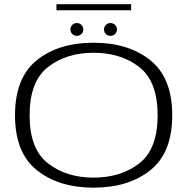

<svg xmlns="http://www.w3.org/2000/svg" viewBox="-20 -883 901 908"><path d="M422.5 4.5Q587.5 4.5 691 -78Q794.5 -160.5 794.5 -337.5Q794.5 -515 691 -598Q587.5 -681 422.5 -681Q257 -681 154 -598.2Q51 -515.5 51 -337.5Q51 -160.5 154.5 -78Q258 4.5 422.5 4.5ZM422.5 -43Q293.5 -43 206.8 -110.5Q120 -178 120 -337.5Q120 -498 206.8 -565.8Q293.5 -633.5 422.5 -633.5Q552 -633.5 638.8 -565.8Q725.5 -498 725.5 -337.5Q725.5 -178 638.8 -110.5Q552 -43 422.5 -43ZM344 -713.5Q356 -713.5 365 -722.2Q374 -731 374 -743.5Q374 -756.5 365 -765.2Q356 -774 344 -774Q330.5 -774 321.8 -765.2Q313 -756.5 313 -743.5Q313 -731 321.8 -722.2Q330.5 -713.5 344 -713.5ZM502 -713.5Q515.5 -713.5 524.2 -722.2Q533 -731 533 -743.5Q533 -756.5 524.2 -765.2Q515.5 -774 502 -774Q489.5 -774 480.8 -765.2Q472 -756.5 472 -743.5Q472 -731 480.8 -722.2Q489.5 -713.5 502 -713.5ZM247 -834.5H600V-863H247Z"/></svg>

Font: Anybody Expanded Light
Style: Regular
Weight: 300
Width: 7
Version: Version 1.113;gftools[0.9.25]